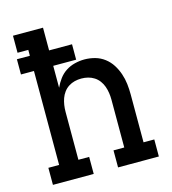

<svg xmlns="http://www.w3.org/2000/svg" viewBox="-109 -825 819 914"><g transform="rotate(-15 300.0 -367.5)"><path d="M39 0V-84H92V-547H28V-622H92V-651H39V-735H187V-623H300V-547H187V-439Q197 -461 211.5 -480.5Q226 -500 246 -513Q266 -526 290 -532Q314 -538 338 -538Q364 -538 389.5 -531Q415 -524 436 -508Q457 -492 471 -470Q485 -448 493.5 -423Q502 -398 505 -372Q508 -346 508 -320V-84H561V0H360V-84H413V-320Q413 -337 410.5 -353.5Q408 -370 402.5 -385.5Q397 -401 387 -414.5Q377 -428 363 -437Q349 -446 333 -450Q317 -454 300 -454Q283 -454 267 -450Q251 -446 237 -437Q223 -428 213 -414.5Q203 -401 197.5 -385.5Q192 -370 189.5 -353.5Q187 -337 187 -320V-84H240V0Z"/></g></svg>

Font: Iosevka Curly Slab MdEx
Style: Regular
Weight: 500
Width: 7
Monospace: yes
Designer: Belleve Invis
Foundry: Belleve Invis
Version: Version 11.1.0; ttfautohint (v1.8.3)